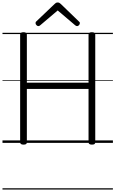

<svg xmlns="http://www.w3.org/2000/svg" viewBox="-20 -1149 928 1544"><path d="M169 14Q142 14 142 -5V-871Q142 -881 148.5 -885.5Q155 -890 169 -890Q196 -890 196 -871V-484H692V-871Q692 -881 698.5 -885.5Q705 -890 719 -890Q746 -890 746 -871V-5Q746 5 740 9.5Q734 14 719 14Q692 14 692 -5V-434H196V-5Q196 5 190 9.5Q184 14 169 14ZM288 -939Q281 -939 273.5 -946.5Q266 -954 266 -962Q266 -965 266.5 -968.5Q267 -972 271 -976L419 -1117Q424 -1122 429.5 -1125.5Q435 -1129 444 -1129Q453 -1129 458 -1125.5Q463 -1122 469 -1117L617 -974Q621 -971 621.5 -968Q622 -965 622 -962Q622 -954 615 -946.5Q608 -939 600 -939Q595 -939 591.5 -941Q588 -943 583 -947L444 -1065L305 -947Q301 -943 297 -941Q293 -939 288 -939ZM0 365H888V375H0ZM0 -20H888V0H0ZM0 -505H888V-500H0ZM0 -885H888V-875H0Z"/></svg>

Font: Playwrite IT Moderna Guides
Style: Regular
Weight: 400
Designer: Veronika Burian, José Scaglione
Foundry: TypeTogether
Version: Version 1.003